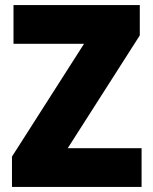

<svg xmlns="http://www.w3.org/2000/svg" viewBox="-20 -734 600 754"><path d="M536 0H27V-119L310 -562H33V-714H529V-595L246 -152H536Z"/></svg>

Font: Noto Sans Lao Looped SemiCondensed Black
Style: Regular
Weight: 900
Width: 4
Designer: Mark Frömberg, Ben Mitchell
Foundry: The Fontpad Ltd
Version: Version 1.002; ttfautohint (v1.8.4.7-5d5b)